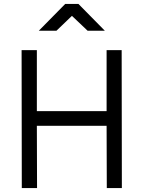

<svg xmlns="http://www.w3.org/2000/svg" viewBox="-20 -949 723 969"><path d="M518 -314H166L167 0H90L89 -696H166V-388H518V-696H594L595 0H519ZM309 -929H376L509 -794H422L343 -869L265 -794H176Z"/></svg>

Font: Panefresco 400wt
Style: Regular
Weight: 400
Foundry: Campivisivi & Chank Co
Version: Version 1.002